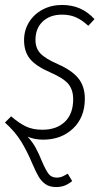

<svg xmlns="http://www.w3.org/2000/svg" viewBox="-23 -552 425 774"><path d="M120 -391Q120 -358 139.5 -337Q159 -316 209 -294Q268 -268 293.5 -235.5Q319 -203 319 -154Q319 -79 271.5 -34Q224 11 151 11Q117 11 88 -1Q108 20 121 44Q134 68 146 98Q161 133 172.5 148.5Q184 164 206 164Q218 164 227.5 160Q237 156 250 148L268 178Q253 190 238 196Q223 202 203 202Q177 202 160.5 190.5Q144 179 133 160.5Q122 142 107 107Q86 57 62 18Q38 -21 -3 -58L22 -83Q53 -56 81 -42.5Q109 -29 148 -29Q205 -29 238.5 -61Q272 -93 272 -152Q272 -190 252.5 -213.5Q233 -237 180 -260Q122 -285 98 -314.5Q74 -344 74 -390Q74 -430 94 -462.5Q114 -495 149 -513.5Q184 -532 227 -532Q267 -532 299 -518Q331 -504 358 -475L333 -448Q308 -471 283.5 -482Q259 -493 227 -493Q179 -493 149.5 -465.5Q120 -438 120 -391Z"/></svg>

Font: Fira Sans Extra Condensed ExtraLight
Style: Italic
Weight: 275
Width: 3
Italic angle: -8°
Designer: Carrois Corporate & Edenspiekermann AG
Foundry: Carrois Corporate GbR & Edenspiekermann AG
Version: Version 4.203